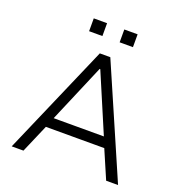

<svg xmlns="http://www.w3.org/2000/svg" viewBox="-155 -1021 1082 1152"><g transform="rotate(20 386.5 -445.0)"><path d="M47 0 353 -705H420L726 0H650L563 -202L603 -180H170L209 -202L122 0ZM384 -617 219 -229 194 -245H580L553 -229L388 -617ZM442 -808V-890H527V-808ZM247 -808V-890H332V-808Z"/></g></svg>

Font: Nunito Sans 6pt Light
Style: Regular
Weight: 300
Version: Version 3.101;gftools[0.9.27]